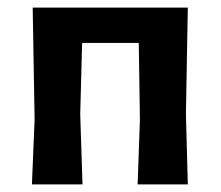

<svg xmlns="http://www.w3.org/2000/svg" viewBox="-20 -485 580 505"><path d="M64 0 71 -171 66 -465H474L469 -185L474 0H342L348 -171L345 -372H196L191 -185L197 0Z"/></svg>

Font: Alegreya Sans SC
Style: Bold
Weight: 700
Designer: Juan Pablo del Peral
Foundry: Huerta Tipografica
Version: Version 2.007